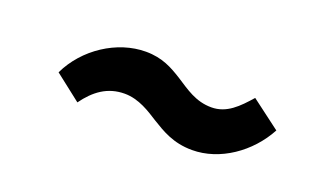

<svg xmlns="http://www.w3.org/2000/svg" viewBox="-35 -480 610 378"><g transform="rotate(20 270.0 -291.5)"><path d="M375 -216C433 -216 489 -255 518 -309L457 -355C435 -330 414 -308 382 -308C349 -308 327 -325 302 -341C281 -354 259 -367 224 -367C164 -367 103 -327 76 -270L131 -227C152 -256 177 -275 213 -275C243 -275 268 -258 287 -246C310 -232 335 -216 375 -216Z"/></g></svg>

Font: Arthouse Owned Medium
Style: Italic
Weight: 500
Italic angle: -10°
Designer: Jeremy Tribby
Foundry: Tribby Type
Version: Version 1.000;PS 001.000;hotconv 1.0.88;makeotf.lib2.5.64775